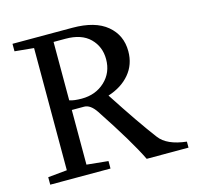

<svg xmlns="http://www.w3.org/2000/svg" viewBox="-98 -768 905 873"><g transform="rotate(-15 354.5 -331.5)"><path d="M33.7 0V-35.2L123.5 -43.9V-619.1L33.7 -627.9V-663.1H315.4Q422.4 -663.1 478 -616.7Q533.7 -570.3 533.7 -494.6Q533.7 -432.1 496.3 -387.7Q459 -343.3 394.5 -322.8Q493.7 -169.9 558.1 -85Q592.8 -38.6 684.6 -28.3V0H487.8Q443.4 -91.8 330.1 -263.2Q303.7 -302.7 274.4 -302.7H216.3V-45.4L317.4 -35.2V0ZM216.3 -623V-348.1Q237.3 -340.8 273.9 -340.8Q339.4 -340.8 383.1 -381.6Q426.8 -422.4 426.8 -485.8Q426.8 -544.9 387.2 -584Q347.7 -623 272.5 -623Z"/></g></svg>

Font: Elstob 8pt
Style: Regular
Weight: 400
Designer: Peter S. Baker
Version: Version 1.015